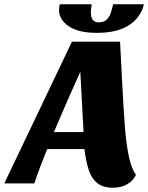

<svg xmlns="http://www.w3.org/2000/svg" viewBox="-80 -854 690 894"><path d="M446 20Q400 20 373.5 -1Q347 -22 334 -60Q321 -98 313 -160H140Q104 -73 80 0H-60L255 -660H479L487 -505Q495 -345 501.5 -263.5Q508 -182 520 -125.5Q532 -69 553 -40Q541 -13 513 3.5Q485 20 446 20ZM186 -274 171 -239H309L294 -520Q233 -385 186 -274ZM343 -796Q343 -750 380 -750Q403 -750 416 -762Q429 -774 434.5 -790Q440 -806 447 -834H590Q577 -775 522.5 -738Q468 -701 370 -701Q286 -701 240.5 -731.5Q195 -762 195 -807Q195 -819 198 -834H347Q343 -806 343 -796Z"/></svg>

Font: Sansita ExtraBold Italic
Style: Regular
Weight: 800
Italic angle: -11°
Designer: Pablo Cosgaya
Foundry: Omnibus-Type
Version: Version 1.006